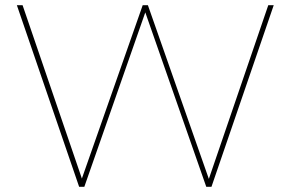

<svg xmlns="http://www.w3.org/2000/svg" viewBox="-20 -720 1120 740"><path d="M45 -700H67L301 -16H290L530 -700H550L790 -16H780L1014 -700H1035L795 0H775L538 -678H542L305 0H285Z"/></svg>

Font: Montserrat
Style: Regular
Weight: 400
Designer: Julieta Ulanovsky
Foundry: Julieta Ulanovsky
Version: Version 8.000